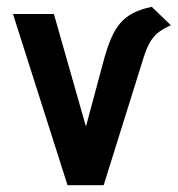

<svg xmlns="http://www.w3.org/2000/svg" viewBox="-20 -541 521 563"><path d="M425 -521Q392 -514 370 -502.5Q348 -491 332.5 -473Q317 -455 305 -426.5Q293 -398 282 -356L232 -170L138 -500H18L178 2H284L401 -372Q411 -404 422.5 -421.5Q434 -439 448.5 -449Q463 -459 481 -467Z"/></svg>

Font: Advent Pro
Style: Regular
Weight: 400
Designer: VivaRado, Andreas Kalpakidis
Foundry: VivaRado, Andreas Kalpakidis
Version: Version 3.000